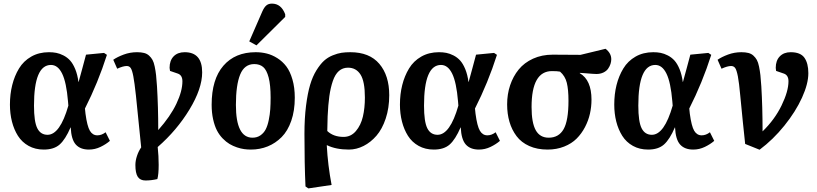

<svg xmlns="http://www.w3.org/2000/svg" viewBox="-20 -817 4540 1067"><path d="M223.1 14.2Q175.8 14.2 138.9 -6.3Q102.1 -26.9 79.8 -62Q57.6 -97.2 46.4 -141.4Q35.2 -185.5 35.2 -235.8Q35.2 -293.5 47.9 -344.2Q60.5 -395 85.7 -436.5Q110.8 -478 153.6 -502.4Q196.3 -526.9 252 -526.9Q273.9 -526.9 293 -523.2Q312 -519.5 333 -508.8Q354 -498 369.9 -480.5Q385.7 -462.9 398.2 -432.6Q410.6 -402.3 416 -361.8H417Q424.3 -386.7 437.7 -437.5Q451.2 -488.3 458 -513.2L558.1 -522.9L574.2 -512.2Q524.9 -357.4 452.1 -213.9L455.1 -185.1Q464.4 -115.7 479.5 -90.3Q494.6 -64.9 521 -64.9Q544.9 -64.9 566.9 -82L590.8 -34.2Q568.8 -15.1 538.3 -0.5Q507.8 14.2 474.1 14.2Q426.3 14.2 401.1 -13.9Q376 -42 373 -108.9H372.1Q343.3 -42 311.5 -13.9Q279.8 14.2 223.1 14.2ZM244.1 -67.9Q313.5 -67.9 359.9 -230L357.9 -253.9Q349.1 -359.4 325.4 -407.7Q301.8 -456.1 263.2 -456.1Q168.9 -456.1 168.9 -230Q168.9 -140.6 187.3 -104.2Q205.6 -67.9 244.1 -67.9Z M1103.5 -415Q1103.5 -324.7 1033 -208.5Q962.4 -92.3 856.4 0Q861.8 50.8 861.8 99.1Q861.8 152.3 854.5 178.2Q820.3 186 788.6 186Q759.3 186 745.8 165.8Q732.4 145.5 732.4 100.1Q732.4 76.2 741.2 49.6Q750 22.9 764.6 2Q749.5 -151.9 735.4 -286.1Q727.5 -358.9 720.9 -393.1Q714.4 -427.2 706.5 -438.7Q698.7 -450.2 684.6 -450.2Q664.1 -450.2 631.3 -435.1L609.4 -484.9Q631.8 -500.5 667.2 -513.7Q702.6 -526.9 741.7 -526.9Q764.2 -526.9 780.5 -522.7Q796.9 -518.6 808.6 -507.8Q820.3 -497.1 827.6 -483.9Q835 -470.7 839.8 -447Q844.7 -423.3 847.4 -399.2Q850.1 -375 852.5 -336.9Q859.4 -222.2 859.4 -94.2Q927.2 -170.4 960.4 -240.7Q993.7 -311 993.7 -365.2Q993.7 -399.4 967.8 -408.2L924.8 -422.9Q922.4 -437.5 922.4 -439.9Q922.4 -480.5 944.8 -503.7Q967.3 -526.9 1006.3 -526.9Q1103.5 -526.9 1103.5 -415Z M1438 -753.9Q1447.8 -775.9 1459.7 -786.4Q1471.7 -796.9 1491.2 -796.9Q1542.5 -796.9 1564.9 -737.8V-723.1L1405.3 -564.9L1365.2 -586.9ZM1156.2 -234.9Q1156.2 -376.5 1221.4 -451.7Q1286.6 -526.9 1400.9 -526.9Q1433.1 -526.9 1462.6 -519.5Q1492.2 -512.2 1521.2 -493.9Q1550.3 -475.6 1571.3 -447.8Q1592.3 -419.9 1605.2 -375.2Q1618.2 -330.6 1618.2 -273.9Q1618.2 -201.7 1598.6 -145.5Q1579.1 -89.4 1545.2 -55.2Q1511.2 -21 1467.8 -3.4Q1424.3 14.2 1374 14.2Q1355.5 14.2 1337.2 11.7Q1318.8 9.3 1296.9 2Q1274.9 -5.4 1255.6 -16.8Q1236.3 -28.3 1217.5 -47.6Q1198.7 -66.9 1185.5 -92.3Q1172.4 -117.7 1164.3 -154.3Q1156.2 -190.9 1156.2 -234.9ZM1383.3 -51.8Q1408.7 -51.8 1427.5 -64.9Q1446.3 -78.1 1456.8 -98.6Q1467.3 -119.1 1473.6 -150.1Q1480 -181.2 1481.9 -210Q1483.9 -238.8 1483.9 -274.9Q1483.9 -344.7 1472.9 -386.5Q1461.9 -428.2 1442.6 -444.6Q1423.3 -460.9 1393.1 -460.9Q1338.4 -460.9 1314.7 -402.8Q1291 -344.7 1291 -233.9Q1291 -51.8 1383.3 -51.8Z M1918.9 14.2Q1847.2 14.2 1797.9 -9.8H1795.9Q1801.8 100.6 1822.8 210.9L1693.8 230L1677.7 219.2Q1671.9 93.3 1671.9 -73.2Q1671.9 -159.7 1680.7 -229.2Q1689.5 -298.8 1703.4 -345.5Q1717.3 -392.1 1738.5 -426.3Q1759.8 -460.4 1780.8 -479.5Q1801.8 -498.5 1829.1 -509.5Q1856.4 -520.5 1878.2 -523.7Q1899.9 -526.9 1926.8 -526.9Q2033.2 -526.9 2088.1 -462.2Q2143.1 -397.5 2143.1 -288.1Q2143.1 -216.8 2123.5 -158.2Q2104 -99.6 2072 -62.7Q2040 -25.9 2000.5 -5.9Q1960.9 14.2 1918.9 14.2ZM1914.1 -440.9Q1884.3 -440.9 1863.3 -422.4Q1842.3 -403.8 1829.6 -366.7Q1816.9 -329.6 1810.3 -282.5Q1803.7 -235.4 1800.8 -170.9Q1798.8 -119.1 1798.8 -88.9Q1833 -56.2 1889.6 -56.2Q1930.2 -56.2 1957.8 -88.6Q1985.4 -121.1 1996.6 -168.7Q2007.8 -216.3 2007.8 -274.9Q2007.8 -364.7 1983.4 -402.8Q1959 -440.9 1914.1 -440.9Z M2390.6 14.2Q2343.3 14.2 2306.4 -6.3Q2269.5 -26.9 2247.3 -62Q2225.1 -97.2 2213.9 -141.4Q2202.6 -185.5 2202.6 -235.8Q2202.6 -293.5 2215.3 -344.2Q2228 -395 2253.2 -436.5Q2278.3 -478 2321 -502.4Q2363.8 -526.9 2419.4 -526.9Q2441.4 -526.9 2460.4 -523.2Q2479.5 -519.5 2500.5 -508.8Q2521.5 -498 2537.4 -480.5Q2553.2 -462.9 2565.7 -432.6Q2578.1 -402.3 2583.5 -361.8H2584.5Q2591.8 -386.7 2605.2 -437.5Q2618.7 -488.3 2625.5 -513.2L2725.6 -522.9L2741.7 -512.2Q2692.4 -357.4 2619.6 -213.9L2622.6 -185.1Q2631.8 -115.7 2647 -90.3Q2662.1 -64.9 2688.5 -64.9Q2712.4 -64.9 2734.4 -82L2758.3 -34.2Q2736.3 -15.1 2705.8 -0.5Q2675.3 14.2 2641.6 14.2Q2593.8 14.2 2568.6 -13.9Q2543.5 -42 2540.5 -108.9H2539.6Q2510.7 -42 2479 -13.9Q2447.3 14.2 2390.6 14.2ZM2411.6 -67.9Q2481 -67.9 2527.3 -230L2525.4 -253.9Q2516.6 -359.4 2492.9 -407.7Q2469.2 -456.1 2430.7 -456.1Q2336.4 -456.1 2336.4 -230Q2336.4 -140.6 2354.7 -104.2Q2373 -67.9 2411.6 -67.9Z M3345.2 -545.9Q3377 -521.5 3377 -487.8Q3377 -475.1 3372.8 -461.9Q3368.7 -448.7 3359.6 -435.5Q3350.6 -422.4 3333.5 -414.1Q3316.4 -405.8 3293.9 -405.8Q3286.1 -405.8 3270.5 -407Q3254.9 -408.2 3234.1 -409.9Q3213.4 -411.6 3202.1 -412.1V-410.2Q3267.1 -372.1 3267.1 -263.2Q3267.1 -223.6 3258.5 -185.3Q3250 -147 3231 -110.6Q3211.9 -74.2 3184.3 -46.6Q3156.7 -19 3115 -2.4Q3073.2 14.2 3022.9 14.2Q2965.3 14.2 2921.1 -5.6Q2877 -25.4 2850.6 -60.5Q2824.2 -95.7 2811.3 -139.9Q2798.3 -184.1 2798.3 -236.8Q2798.3 -293.5 2814.9 -343Q2831.5 -392.6 2862.5 -430.7Q2893.6 -468.8 2942.4 -491Q2991.2 -513.2 3051.3 -513.2L3206.1 -512.2ZM3139.2 -256.8Q3139.2 -319.3 3129.9 -356.9Q3120.6 -394.5 3092.3 -418.9Q3077.6 -421.9 3047.4 -421.9Q2934.1 -421.9 2934.1 -222.2Q2934.1 -134.8 2957.3 -93.3Q2980.5 -51.8 3029.3 -51.8Q3085.4 -51.8 3112.3 -99.4Q3139.2 -147 3139.2 -256.8Z M3581.5 14.2Q3534.2 14.2 3497.3 -6.3Q3460.4 -26.9 3438.2 -62Q3416 -97.2 3404.8 -141.4Q3393.6 -185.5 3393.6 -235.8Q3393.6 -293.5 3406.2 -344.2Q3418.9 -395 3444.1 -436.5Q3469.2 -478 3512 -502.4Q3554.7 -526.9 3610.4 -526.9Q3632.3 -526.9 3651.4 -523.2Q3670.4 -519.5 3691.4 -508.8Q3712.4 -498 3728.3 -480.5Q3744.1 -462.9 3756.6 -432.6Q3769 -402.3 3774.4 -361.8H3775.4Q3782.7 -386.7 3796.1 -437.5Q3809.6 -488.3 3816.4 -513.2L3916.5 -522.9L3932.6 -512.2Q3883.3 -357.4 3810.5 -213.9L3813.5 -185.1Q3822.8 -115.7 3837.9 -90.3Q3853 -64.9 3879.4 -64.9Q3903.3 -64.9 3925.3 -82L3949.2 -34.2Q3927.2 -15.1 3896.7 -0.5Q3866.2 14.2 3832.5 14.2Q3784.7 14.2 3759.5 -13.9Q3734.4 -42 3731.4 -108.9H3730.5Q3701.7 -42 3669.9 -13.9Q3638.2 14.2 3581.5 14.2ZM3602.5 -67.9Q3671.9 -67.9 3718.3 -230L3716.3 -253.9Q3707.5 -359.4 3683.8 -407.7Q3660.2 -456.1 3621.6 -456.1Q3527.3 -456.1 3527.3 -230Q3527.3 -140.6 3545.7 -104.2Q3564 -67.9 3602.5 -67.9Z M4121.1 -17.1Q4108.9 -128.4 4093.8 -286.1Q4087.4 -357.4 4080.6 -392.6Q4073.7 -427.7 4065.7 -439Q4057.6 -450.2 4043 -450.2Q4022.5 -450.2 3989.7 -435.1L3967.8 -484.9Q3990.2 -500.5 4025.6 -513.7Q4061 -526.9 4100.1 -526.9Q4122.6 -526.9 4138.9 -522.7Q4155.3 -518.6 4167 -507.8Q4178.7 -497.1 4186 -483.9Q4193.4 -470.7 4198.2 -447Q4203.1 -423.3 4205.8 -399.2Q4208.5 -375 4210.9 -336.9Q4217.8 -222.2 4217.8 -86.9Q4285.2 -152.3 4323.5 -231.2Q4361.8 -310.1 4361.8 -365.2Q4361.8 -399.4 4335.9 -408.2L4293 -422.9Q4291 -434.6 4291 -439.9Q4291 -480.5 4313.5 -503.7Q4335.9 -526.9 4374 -526.9Q4428.7 -526.9 4450.4 -496.1Q4472.2 -465.3 4472.2 -410.2Q4472.2 -351.6 4437 -274.2Q4401.9 -196.8 4339.1 -118.9Q4276.4 -41 4201.2 15.1Z"/></svg>

Font: Literata Book
Style: Bold Italic
Weight: 700
Italic angle: -3°
Designer: Latin by Veronika Burian and Jose Scaglione. Greek by Irene Vlachou. Cyrillic by Vera Evstafieva
Foundry: TypeTogether
Version: Version 1.003;PS 001.003;hotconv 1.0.88;makeotf.lib2.5.64775